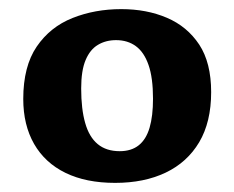

<svg xmlns="http://www.w3.org/2000/svg" viewBox="-20 -762 514 421"><path d="M232.5 -361Q168.5 -361 123.5 -383Q78.5 -405 54.7 -446.5Q31 -488 31 -545Q31 -616.5 60.5 -659.8Q90 -703 139 -722.5Q188 -742 246 -742Q301.5 -742 346 -723Q390.5 -704 416.8 -664.3Q443 -624.5 443 -560Q443 -494.5 416.8 -450.2Q390.5 -406 343.3 -383.5Q296 -361 232.5 -361ZM242.5 -430.5Q268 -430.5 284.3 -443.5Q300.5 -456.5 308 -482Q315.5 -507.5 315.5 -545.5Q315.5 -591.5 305.7 -619.5Q296 -647.5 278 -660.7Q260 -674 234.5 -674Q212 -674 194.8 -663.7Q177.5 -653.5 167.8 -630.5Q158 -607.5 158 -568Q158 -523 166.8 -492.3Q175.5 -461.5 194.3 -446Q213 -430.5 242.5 -430.5Z"/></svg>

Font: Literata Variable Black
Style: Regular
Weight: 900
Designer: Latin by Veronika Burian and Jose Scaglione. Greek by Irene Vlachou. Cyrillic by Vera Evstafieva.
Foundry: TypeTogether
Version: Version 3.021